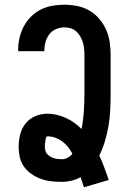

<svg xmlns="http://www.w3.org/2000/svg" viewBox="-20 -763 540 814"><path d="M336 31Q332 21 329 10Q326 -1 322 -12Q304 -2 283.5 3Q263 8 242 8Q220 8 197.5 5.5Q175 3 154 -4.5Q133 -12 114 -25Q95 -38 82 -56Q69 -74 64 -96Q59 -118 59 -140Q59 -167 65.5 -193Q72 -219 88.5 -239.5Q105 -260 130 -270.5Q155 -281 182 -281Q202 -281 222 -276Q242 -271 260.5 -262.5Q279 -254 295.5 -242Q312 -230 326 -216Q333 -253 335.5 -291Q338 -329 338 -368V-530Q338 -544 336.5 -557.5Q335 -571 331 -584Q327 -597 320 -609Q313 -621 303 -630Q293 -639 280 -643Q267 -647 253 -647Q235 -647 217.5 -639.5Q200 -632 189 -617.5Q178 -603 173 -585Q168 -567 168 -549V-546H57V-552Q57 -578 63 -603.5Q69 -629 81 -651.5Q93 -674 111.5 -692.5Q130 -711 153 -722.5Q176 -734 201.5 -738.5Q227 -743 253 -743Q280 -743 307.5 -737.5Q335 -732 358.5 -718.5Q382 -705 400.5 -683.5Q419 -662 430 -637Q441 -612 445 -584.5Q449 -557 449 -530V-368Q449 -334 447.5 -300Q446 -266 440.5 -232.5Q435 -199 425.5 -166.5Q416 -134 401 -104Q413 -78 422.5 -52Q432 -26 441 0ZM242 -88Q255 -88 267 -94.5Q279 -101 287 -111Q279 -126 268.5 -139.5Q258 -153 244.5 -163Q231 -173 215 -179Q199 -185 182 -185Q178 -185 176 -181Q174 -177 173.5 -173Q173 -169 172.5 -165.5Q172 -162 171.5 -158Q171 -154 170.5 -150.5Q170 -147 170 -143Q170 -134 172 -125.5Q174 -117 179.5 -110.5Q185 -104 192.5 -99.5Q200 -95 208 -92.5Q216 -90 225 -89Q234 -88 242 -88Z"/></svg>

Font: Moesevka
Style: Bold
Weight: 700
Monospace: yes
Designer: Belleve Invis
Foundry: Belleve Invis
Version: Version 32.5.0; ttfautohint (v1.8.4)